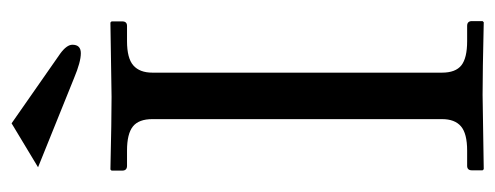

<svg xmlns="http://www.w3.org/2000/svg" viewBox="-283 -575 859 333"><g transform="rotate(-90 146.5 -408.5)"><path d="M99.1 -817.9 220.2 -733.4Q235.4 -722.2 235.4 -712.4Q235.4 -697.8 220.7 -697.8Q205.6 -697.8 177.7 -709.5L22.9 -772ZM187 -573.7V-71.3Q187 -47.9 199.7 -37.8Q212.4 -27.8 241.7 -27.8H268.1Q276.4 -27.8 276.4 -19.5V-1L274.4 1Q187.5 -1 148.4 -1L19.5 1L17.6 -1V-19.5Q17.6 -27.8 25.4 -27.8H51.8Q81.5 -27.8 94 -38.6Q106.4 -49.3 106.4 -71.3V-573.7Q106.4 -597.2 93.8 -607.4Q81.1 -617.7 51.8 -617.7H25.4Q17.1 -617.7 17.1 -626V-644.5L19 -646.5Q106 -644.5 145 -644.5L273.9 -646.5L275.9 -644.5V-626Q275.9 -617.7 268.1 -617.7H241.7Q211.9 -617.7 199.5 -606.7Q187 -595.7 187 -573.7Z"/></g></svg>

Font: Libertinage
Style: b
Weight: 400
Designer: OSP
Foundry: OSP
Version: Version 1.0; 2008; OFL relea